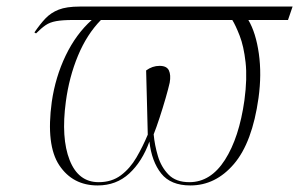

<svg xmlns="http://www.w3.org/2000/svg" viewBox="-20 -556 913 586"><path d="M90 -454 85 -457Q102 -482 118.5 -499.5Q135 -517 159 -526.5Q183 -536 224 -536H873L859 -495H738Q761 -456 770 -392.5Q779 -329 769 -257Q750 -121 694 -55.5Q638 10 561 10Q501 10 472 -26.5Q443 -63 436 -124Q414 -63 374.5 -26.5Q335 10 278 10Q202 10 161 -51.5Q120 -113 138 -245Q149 -321 180.5 -386.5Q212 -452 260 -495H203Q171 -495 151.5 -491.5Q132 -488 119 -479Q106 -470 90 -454ZM558 0Q623 0 666.5 -68Q710 -136 726 -250Q735 -317 729.5 -366Q724 -415 711.5 -447Q699 -479 689 -495H288Q245 -451 218 -386Q191 -321 181 -246Q166 -135 192.5 -67.5Q219 0 281 0Q321 0 349 -21Q377 -42 396.5 -75.5Q416 -109 431 -145Q430 -201 428.5 -245.5Q427 -290 426 -341Q445 -355 467 -355Q489 -355 495.5 -341Q502 -327 498 -304Q494 -286 485.5 -256.5Q477 -227 467 -196.5Q457 -166 449 -146Q452 -113 462 -79.5Q472 -46 494.5 -23Q517 0 558 0Z"/></svg>

Font: Noto Serif Display ExtraLight
Style: Italic
Weight: 200
Italic angle: -12°
Designer: Monotype Design Team
Foundry: Monotype Imaging Inc.
Version: Version 2.009